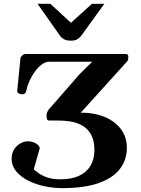

<svg xmlns="http://www.w3.org/2000/svg" viewBox="-20 -976 737 1007"><path d="M306.6 10.7Q260.7 10.7 214.1 1Q167.5 -8.8 128.4 -28.6Q89.4 -48.3 65.2 -77.1Q41 -106 41 -144Q41 -172.9 54.4 -193.1Q67.9 -213.4 87.2 -224.1Q106.4 -234.9 124.5 -234.9Q149.4 -234.9 168.2 -223.9Q187 -212.9 188.5 -198.7L157.2 -87.9Q162.1 -84.5 177.2 -71.8Q192.4 -59.1 221.9 -47.4Q251.5 -35.6 299.3 -35.6Q355.5 -35.6 394.8 -54Q434.1 -72.3 454.6 -106.7Q475.1 -141.1 475.1 -189Q475.1 -239.7 457.5 -270.5Q439.9 -301.3 412.1 -317.1Q384.3 -333 351.8 -338.4Q319.3 -343.8 290 -343.8H239.3Q230 -343.8 227.1 -349.9Q224.1 -356 224.1 -371.1Q224.1 -380.4 228.5 -389.9Q232.9 -399.4 241.2 -408.2L398.4 -587.9L463.9 -652.3H238.8Q218.3 -652.3 198.2 -637.2Q178.2 -622.1 161.4 -598.4Q144.5 -574.7 133.1 -548.1Q121.6 -521.5 117.2 -498.5Q114.7 -481.4 95.7 -481.4Q88.9 -481.4 79.3 -485.6Q69.8 -489.7 70.3 -498L87.4 -672.9Q97.7 -692.9 115.2 -692.9H636.7Q643.6 -692.9 648.2 -690.2Q652.8 -687.5 652.8 -680.7V-671.4Q652.8 -668 651.6 -663.1Q650.4 -658.2 647 -654.3L403.3 -384.8Q450.2 -385.7 493.7 -374.5Q537.1 -363.3 571.3 -339.8Q605.5 -316.4 625.5 -281.5Q645.5 -246.6 645.5 -201.2Q645.5 -138.2 609.4 -90.6Q573.2 -43 498.3 -16.1Q423.3 10.7 306.6 10.7ZM352.1 -762.7Q329.6 -762.7 316.4 -769.8Q303.2 -776.9 295.4 -787.6L176.8 -956.1H244.1L352.1 -856.4L462.4 -956.1H527.3L408.7 -792Q400.4 -780.3 387.7 -771.5Q375 -762.7 352.1 -762.7Z"/></svg>

Font: Gelasio SemiBold
Style: Regular
Weight: 600
Designer: Eben Sorkin
Foundry: Eben Sorkin
Version: Version 1.008